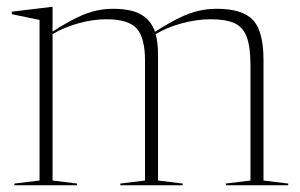

<svg xmlns="http://www.w3.org/2000/svg" viewBox="-20 -548 887 568"><path d="M447.5 -386V-14L520.5 -5V0H336V-5L409 -14V-368.5Q409 -435.5 384.8 -463.2Q360.5 -491 295 -491Q254.5 -491 211 -478.8Q167.5 -466.5 135.5 -447V-14L208 -5V0H22.5V-5L97 -14V-489L15 -506V-513.5L131.5 -527.5H135.5V-454.5Q177.5 -481.5 207.8 -496Q238 -510.5 263.2 -516.2Q288.5 -522 314.5 -522Q367.5 -522 397 -505.2Q426.5 -488.5 438.5 -454Q481 -481 511.8 -495.8Q542.5 -510.5 568.5 -516.2Q594.5 -522 621.5 -522Q697 -522 728.2 -489Q759.5 -456 759.5 -370V-14L832.5 -5V0H648V-5L721 -14V-353.5Q721 -409.5 709.8 -439Q698.5 -468.5 672.8 -479.8Q647 -491 603 -491Q562 -491 517.8 -479Q473.5 -467 440.5 -447Q447.5 -422 447.5 -386Z"/></svg>

Font: Newsreader Display ExtraLight
Style: Regular
Weight: 275
Designer: Hugues Gentile
Foundry: Production Type
Version: Version 1.002